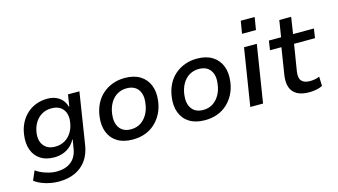

<svg xmlns="http://www.w3.org/2000/svg" viewBox="-97 -1071 2836 1611"><g transform="rotate(-15 1321.0 -265.5)"><path d="M245 189Q186 189 129.5 172Q73 155 35 126L70 45Q94 63 124 75.5Q154 88 185.5 95.5Q217 103 247 103Q325 103 373 65.5Q421 28 433 -44L446 -122H442Q424 -87 395.5 -63.5Q367 -40 332.5 -28.5Q298 -17 259 -17Q188 -17 140.5 -48Q93 -79 72.5 -135Q52 -191 62 -264Q69 -319 91.5 -364Q114 -409 149.5 -441.5Q185 -474 230.5 -491Q276 -508 330 -508Q389 -508 431 -478Q473 -448 486 -397H490L506 -498H605L535 -51Q523 27 484.5 80.5Q446 134 385 161.5Q324 189 245 189ZM290 -102Q337 -102 373.5 -123Q410 -144 433.5 -182.5Q457 -221 463 -269Q473 -338 440 -379.5Q407 -421 340 -421Q293 -421 257 -400Q221 -379 198 -342Q175 -305 168 -257Q158 -187 191 -144.5Q224 -102 290 -102Z M935 9Q855 9 802 -23.5Q749 -56 726 -115.5Q703 -175 714 -252Q722 -311 746 -358.5Q770 -406 808 -439Q846 -472 894.5 -490Q943 -508 1000 -508Q1080 -508 1133 -475Q1186 -442 1209 -384Q1232 -326 1222 -248Q1214 -188 1189.5 -141Q1165 -94 1127.5 -60Q1090 -26 1041.5 -8.5Q993 9 935 9ZM942 -78Q990 -78 1025.5 -100.5Q1061 -123 1084.5 -163.5Q1108 -204 1114 -257Q1125 -331 1093 -375.5Q1061 -420 993 -420Q947 -420 910.5 -398Q874 -376 851 -336Q828 -296 821 -243Q811 -168 843 -123Q875 -78 942 -78Z M1562 9Q1482 9 1429 -23.5Q1376 -56 1353 -115.5Q1330 -175 1341 -252Q1349 -311 1373 -358.5Q1397 -406 1435 -439Q1473 -472 1521.5 -490Q1570 -508 1627 -508Q1707 -508 1760 -475Q1813 -442 1836 -384Q1859 -326 1849 -248Q1841 -188 1816.5 -141Q1792 -94 1754.5 -60Q1717 -26 1668.5 -8.5Q1620 9 1562 9ZM1569 -78Q1617 -78 1652.5 -100.5Q1688 -123 1711.5 -163.5Q1735 -204 1741 -257Q1752 -331 1720 -375.5Q1688 -420 1620 -420Q1574 -420 1537.5 -398Q1501 -376 1478 -336Q1455 -296 1448 -243Q1438 -168 1470 -123Q1502 -78 1569 -78Z M2048 -611 2066 -720H2187L2169 -611ZM1956 0 2035 -498H2146L2067 0Z M2467 9Q2402 9 2362 -13.5Q2322 -36 2307 -79Q2292 -122 2301 -182L2338 -417H2239L2251 -498H2357L2380 -642H2483L2461 -498H2642L2630 -417H2448L2411 -189Q2402 -131 2424.5 -105.5Q2447 -80 2497 -80Q2519 -80 2540 -84Q2561 -88 2580 -96L2583 -15Q2558 -2 2527.5 3.5Q2497 9 2467 9Z"/></g></svg>

Font: Nunito Sans 7pt SemiBold
Style: Italic
Weight: 600
Italic angle: -9°
Designer: Vernon Adams
Foundry: Vernon Adams
Version: Version 3.101;gftools[0.9.27]